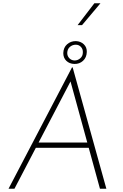

<svg xmlns="http://www.w3.org/2000/svg" viewBox="-20 -1148 747 1168"><path d="M68 0H32L418 -738H422L627 0H588L402 -678L428 -689ZM201 -281H530L533 -249H189ZM365 -825Q366 -859 388 -878.5Q410 -898 441 -898Q471 -897 490 -878.5Q509 -860 508 -832Q507 -798 485 -778Q463 -758 432 -759Q402 -760 383.5 -778Q365 -796 365 -825ZM389 -826Q389 -807 401.5 -794Q414 -781 433 -780Q453 -780 468.5 -793.5Q484 -807 484 -829Q485 -849 472.5 -862.5Q460 -876 441 -876Q421 -876 405.5 -863Q390 -850 389 -826ZM591 -1128 479 -995H452L554 -1128Z"/></svg>

Font: Josefin Sans ExtraLight
Style: Italic
Weight: 250
Italic angle: -7°
Designer: Santiago Orozco
Foundry: Typemade
Version: Version 2.000